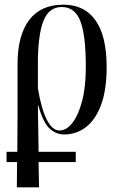

<svg xmlns="http://www.w3.org/2000/svg" viewBox="-20 -565 538 821"><path d="M8 128V84H54L55 -66V-291Q55 -413 104.5 -479Q154 -545 251 -545Q341 -545 388.5 -478Q436 -411 436 -278Q436 -180 412 -116Q388 -52 347 -21Q306 10 254 10Q220 10 192 -15.5Q164 -41 144 -114H142L145 84H304V128H145L147 236H52L53 128ZM235 -7Q264 -7 289.5 -39.5Q315 -72 331 -132.5Q347 -193 347 -278Q347 -415 323.5 -475Q300 -535 244 -535Q189 -535 165.5 -475Q142 -415 142 -293V-188Q156 -102 179.5 -54.5Q203 -7 235 -7Z"/></svg>

Font: Noto Serif Display ExtraCondensed
Style: Regular
Weight: 400
Width: 2
Designer: Monotype Design Team
Foundry: Monotype Imaging Inc.
Version: Version 2.009